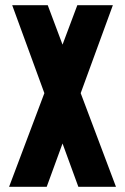

<svg xmlns="http://www.w3.org/2000/svg" viewBox="-20 -720 482 740"><path d="M15 0 151 -361 27 -700H164L221 -548L278 -700H415L291 -361L427 0H282L221 -167L160 0Z"/></svg>

Font: Stick No Bills ExtraLight ExtraBold
Style: Regular
Weight: 800
Version: Version 2.000